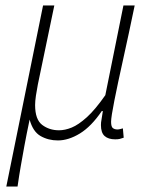

<svg xmlns="http://www.w3.org/2000/svg" viewBox="-20 -500 538 700"><path d="M3 180 137 -480H178L118 -192Q114 -172 111 -151.5Q108 -131 108 -117Q108 -64 134 -44.5Q160 -25 195 -25Q217 -25 241.5 -35Q266 -45 296.5 -72.5Q327 -100 364 -153L430 -480H471Q449 -374 429 -284Q409 -194 397 -133.5Q385 -73 385 -56Q385 -38 391.5 -33Q398 -28 408 -28Q413 -28 418.5 -29.5Q424 -31 428 -32L431 2Q423 5 416.5 6.5Q410 8 400 8Q375 8 361.5 -4Q348 -16 348 -44Q348 -54 350 -63.5Q352 -73 355 -95H351Q313 -39 271.5 -13.5Q230 12 191 12Q156 12 128 -4Q100 -20 88 -64Q76 -7 69 31.5Q62 70 56 104Q50 138 44 180Z"/></svg>

Font: Source Sans 3 ExtraLight Light
Style: Italic
Weight: 300
Italic angle: -11°
Version: Version 3.052;hotconv 1.1.0;makeotfexe 2.6.0